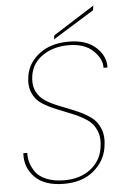

<svg xmlns="http://www.w3.org/2000/svg" viewBox="-59 -926 647 976"><g transform="rotate(-5 264.0 -438.0)"><path d="M448 -157Q436 -88 378.5 -40.5Q321 7 229 7Q129 7 79.5 -43.5Q30 -94 35 -166H55Q54 -141 61 -116.5Q68 -92 85.5 -67Q103 -42 141 -26.5Q179 -11 232 -11Q311 -11 364 -51Q417 -91 428 -157Q437 -209 421.5 -246.5Q406 -284 374 -305Q342 -326 302 -342.5Q262 -359 222 -375Q182 -391 150 -411.5Q118 -432 102 -469Q86 -506 95 -557Q106 -622 164 -666.5Q222 -711 314 -711Q404 -711 453 -665.5Q502 -620 499 -563H479Q481 -608 437 -650.5Q393 -693 311 -693Q235 -693 180.5 -656.5Q126 -620 115 -557Q107 -510 123 -476Q139 -442 171 -422.5Q203 -403 243.5 -387.5Q284 -372 324 -355Q364 -338 395.5 -315.5Q427 -293 442.5 -253Q458 -213 448 -157ZM244 -749 455 -883 451 -859 241 -729Z"/></g></svg>

Font: Poppins Thin
Style: Italic
Weight: 250
Italic angle: -10°
Designer: Ninad Kale (Devanagari), Jonny Pinhorn (Latin)
Foundry: Indian Type Foundry
Version: Version 3.200;PS 1.000;hotconv 16.6.54;makeotf.lib2.5.65590